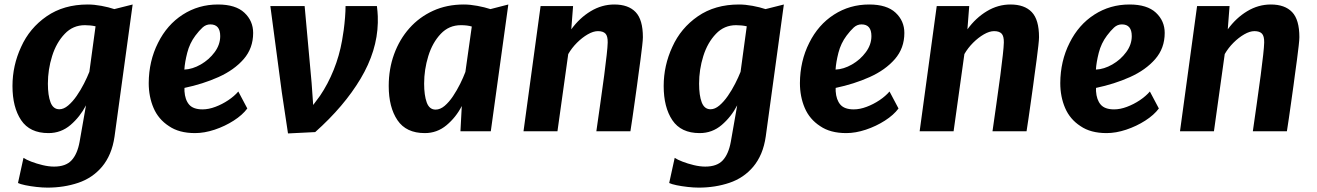

<svg xmlns="http://www.w3.org/2000/svg" viewBox="-20 -584 5856 854"><path d="M191.5 250.5Q169 250.5 142.2 247.5Q115.5 244.5 92.8 239.8Q70 235 60 230L84.5 118Q96 126 119.2 135Q142.5 144 169.8 150.5Q197 157 220.5 157Q272.5 157 298.2 129.2Q324 101.5 334 47L362.5 -115.5Q336 -64.5 293.8 -28.2Q251.5 8 195.5 8Q112.5 8 74 -49.5Q35.5 -107 35.5 -201.5Q35.5 -292.5 74 -375.5Q111.5 -459 187.5 -511.5Q263.5 -564 370.5 -564Q398.5 -564 431 -558Q463.5 -552 488.5 -543.5L570 -564L489.5 23Q483.5 65 469.2 98.8Q455 132.5 433.5 158Q391 208 327.8 229.2Q264.5 250.5 191.5 250.5ZM244 -98Q263.5 -98 283.2 -114.8Q303 -131.5 321 -157.5Q339 -183.5 353.5 -212Q368 -240.5 377.5 -264.5L405 -467Q383 -472 357.5 -472Q304.5 -472 268 -433.5Q230.5 -394.5 211.8 -334.5Q193 -274.5 193 -212Q193 -159.5 204.8 -128.8Q216.5 -98 244 -98Z M847.5 8Q776.5 8 731.5 -23Q684.5 -53.5 663 -103.8Q641.5 -154 641.5 -214.5Q642 -312.5 683 -393.5Q723 -474 793 -519Q863 -564 949.5 -564Q1028 -564 1067 -527.5Q1106 -491 1106 -437.5Q1106 -369.5 1063.8 -321Q1021.5 -272.5 951.8 -241.2Q882 -210 800.5 -193V-178.5Q803 -140 821.2 -118.8Q839.5 -97.5 881 -97.5Q908 -97.5 938 -108.8Q968 -120 995.2 -138.2Q1022.5 -156.5 1040 -177L1080 -101.5Q1058.5 -72.5 1019.5 -47.5Q980.5 -22.5 934.8 -7.2Q889 8 847.5 8ZM800 -274.5Q836 -276 873 -297.2Q910 -318.5 934.8 -352Q959.5 -385.5 959.5 -423.5Q959.5 -475.5 915.5 -475.5Q896 -475.5 880.8 -461.5Q865.5 -447.5 849 -425.5Q823.5 -391.5 812.8 -349.2Q802 -307 800 -274.5Z M1261 9.5 1233.5 -173.5 1182.5 -557H1335L1366 -215.5L1373 -117L1403.5 -158Q1439 -210.5 1464.2 -273.2Q1489.5 -336 1501.5 -404Q1505 -422.5 1508.8 -450.2Q1512.5 -478 1514.8 -507Q1517 -536 1517 -557H1656.5Q1657 -549.5 1659 -532.8Q1661 -516 1660.5 -482.5Q1657.5 -357.5 1584 -234.2Q1510.5 -111 1382 3.5Z M1869.5 8Q1786.5 8 1747.8 -49.5Q1709 -107 1709 -201.5Q1709 -277.5 1733 -343.2Q1757 -409 1801 -458.5Q1845 -508 1906.2 -536Q1967.5 -564 2043 -564Q2070.5 -564 2103 -558Q2135.5 -552 2161.5 -543.5L2241 -564L2163 0H2028L2034 -112.5Q2008 -62 1966 -27Q1924 8 1869.5 8ZM1917.5 -96.5Q1938 -96.5 1957.8 -113.2Q1977.5 -130 1995 -156.2Q2012.5 -182.5 2026.8 -211.2Q2041 -240 2050 -264L2078.5 -466Q2058.5 -472 2030 -472Q1977 -472 1940.5 -433.5Q1903.5 -394.5 1885 -334.5Q1866.5 -274.5 1866.5 -212Q1866.5 -160.5 1878 -128.5Q1889.5 -96.5 1917.5 -96.5Z M2308.5 0 2384.5 -557H2529L2521 -453.5Q2558 -504.5 2607.5 -534.2Q2657 -564 2712.5 -564Q2775 -564 2807.2 -530.2Q2839.5 -496.5 2839.5 -418.5Q2839.5 -407.5 2836.5 -380.8Q2833.5 -354 2829 -319.5Q2824.5 -285 2819.5 -250Q2818 -236.5 2813.5 -204.5Q2809 -172.5 2803.5 -133.2Q2798 -94 2792.8 -58Q2787.5 -22 2784 0H2632.5Q2641 -56.5 2649.5 -119.2Q2658 -182 2667.5 -249.5Q2674.5 -304 2678.5 -339.8Q2682.5 -375.5 2683 -395Q2683.5 -423.5 2673 -434.5Q2662.5 -445.5 2639.5 -445.5Q2619 -445.5 2594.2 -431.2Q2569.5 -417 2546.2 -393.8Q2523 -370.5 2507.5 -343.5L2459.5 0Z M3088 250.5Q3065.5 250.5 3038.8 247.5Q3012 244.5 2989.2 239.8Q2966.5 235 2956.5 230L2981 118Q2992.5 126 3015.8 135Q3039 144 3066.2 150.5Q3093.5 157 3117 157Q3169 157 3194.8 129.2Q3220.5 101.5 3230.5 47L3259 -115.5Q3232.5 -64.5 3190.2 -28.2Q3148 8 3092 8Q3009 8 2970.5 -49.5Q2932 -107 2932 -201.5Q2932 -292.5 2970.5 -375.5Q3008 -459 3084 -511.5Q3160 -564 3267 -564Q3295 -564 3327.5 -558Q3360 -552 3385 -543.5L3466.5 -564L3386 23Q3380 65 3365.8 98.8Q3351.5 132.5 3330 158Q3287.5 208 3224.2 229.2Q3161 250.5 3088 250.5ZM3140.5 -98Q3160 -98 3179.8 -114.8Q3199.5 -131.5 3217.5 -157.5Q3235.5 -183.5 3250 -212Q3264.5 -240.5 3274 -264.5L3301.5 -467Q3279.5 -472 3254 -472Q3201 -472 3164.5 -433.5Q3127 -394.5 3108.2 -334.5Q3089.5 -274.5 3089.5 -212Q3089.5 -159.5 3101.2 -128.8Q3113 -98 3140.5 -98Z M3744 8Q3673 8 3628 -23Q3581 -53.5 3559.5 -103.8Q3538 -154 3538 -214.5Q3538.5 -312.5 3579.5 -393.5Q3619.5 -474 3689.5 -519Q3759.5 -564 3846 -564Q3924.5 -564 3963.5 -527.5Q4002.5 -491 4002.5 -437.5Q4002.5 -369.5 3960.2 -321Q3918 -272.5 3848.2 -241.2Q3778.5 -210 3697 -193V-178.5Q3699.5 -140 3717.8 -118.8Q3736 -97.5 3777.5 -97.5Q3804.5 -97.5 3834.5 -108.8Q3864.5 -120 3891.8 -138.2Q3919 -156.5 3936.5 -177L3976.5 -101.5Q3955 -72.5 3916 -47.5Q3877 -22.5 3831.2 -7.2Q3785.5 8 3744 8ZM3696.5 -274.5Q3732.5 -276 3769.5 -297.2Q3806.5 -318.5 3831.2 -352Q3856 -385.5 3856 -423.5Q3856 -475.5 3812 -475.5Q3792.5 -475.5 3777.2 -461.5Q3762 -447.5 3745.5 -425.5Q3720 -391.5 3709.2 -349.2Q3698.5 -307 3696.5 -274.5Z M4070.5 0 4146.5 -557H4291L4283 -453.5Q4320 -504.5 4369.5 -534.2Q4419 -564 4474.5 -564Q4537 -564 4569.2 -530.2Q4601.5 -496.5 4601.5 -418.5Q4601.5 -407.5 4598.5 -380.8Q4595.5 -354 4591 -319.5Q4586.5 -285 4581.5 -250Q4580 -236.5 4575.5 -204.5Q4571 -172.5 4565.5 -133.2Q4560 -94 4554.8 -58Q4549.5 -22 4546 0H4394.5Q4403 -56.5 4411.5 -119.2Q4420 -182 4429.5 -249.5Q4436.5 -304 4440.5 -339.8Q4444.5 -375.5 4445 -395Q4445.5 -423.5 4435 -434.5Q4424.5 -445.5 4401.5 -445.5Q4381 -445.5 4356.2 -431.2Q4331.5 -417 4308.2 -393.8Q4285 -370.5 4269.5 -343.5L4221.5 0Z M4902 8Q4831 8 4786 -23Q4739 -53.5 4717.5 -103.8Q4696 -154 4696 -214.5Q4696.5 -312.5 4737.5 -393.5Q4777.5 -474 4847.5 -519Q4917.5 -564 5004 -564Q5082.5 -564 5121.5 -527.5Q5160.5 -491 5160.5 -437.5Q5160.5 -369.5 5118.2 -321Q5076 -272.5 5006.2 -241.2Q4936.5 -210 4855 -193V-178.5Q4857.5 -140 4875.8 -118.8Q4894 -97.5 4935.5 -97.5Q4962.5 -97.5 4992.5 -108.8Q5022.5 -120 5049.8 -138.2Q5077 -156.5 5094.5 -177L5134.5 -101.5Q5113 -72.5 5074 -47.5Q5035 -22.5 4989.2 -7.2Q4943.5 8 4902 8ZM4854.5 -274.5Q4890.5 -276 4927.5 -297.2Q4964.5 -318.5 4989.2 -352Q5014 -385.5 5014 -423.5Q5014 -475.5 4970 -475.5Q4950.5 -475.5 4935.2 -461.5Q4920 -447.5 4903.5 -425.5Q4878 -391.5 4867.2 -349.2Q4856.5 -307 4854.5 -274.5Z M5228.5 0 5304.5 -557H5449L5441 -453.5Q5478 -504.5 5527.5 -534.2Q5577 -564 5632.5 -564Q5695 -564 5727.2 -530.2Q5759.5 -496.5 5759.5 -418.5Q5759.5 -407.5 5756.5 -380.8Q5753.5 -354 5749 -319.5Q5744.5 -285 5739.5 -250Q5738 -236.5 5733.5 -204.5Q5729 -172.5 5723.5 -133.2Q5718 -94 5712.8 -58Q5707.5 -22 5704 0H5552.5Q5561 -56.5 5569.5 -119.2Q5578 -182 5587.5 -249.5Q5594.5 -304 5598.5 -339.8Q5602.5 -375.5 5603 -395Q5603.5 -423.5 5593 -434.5Q5582.5 -445.5 5559.5 -445.5Q5539 -445.5 5514.2 -431.2Q5489.5 -417 5466.2 -393.8Q5443 -370.5 5427.5 -343.5L5379.5 0Z"/></svg>

Font: Merriweather Sans Italic
Style: Bold
Weight: 700
Italic angle: -7.5°
Designer: Eben Sorkin
Foundry: Eben Sorkin
Version: Version 1.008; ttfautohint (v1.7.19-72a1) -l 8 -r 50 -G 200 